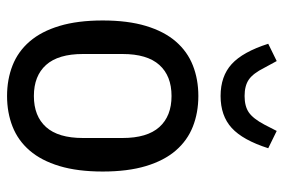

<svg xmlns="http://www.w3.org/2000/svg" viewBox="-150 -642 804 544"><g transform="rotate(90 252.0 -370.0)"><path d="M252 12Q205 12 165.5 -3.5Q126 -19 97.5 -52Q69 -85 53.5 -136.5Q38 -188 38 -259Q38 -330 53.5 -381.5Q69 -433 97.5 -466Q126 -499 165.5 -514.5Q205 -530 252 -530Q299 -530 338.5 -514.5Q378 -499 406.5 -466Q435 -433 450.5 -381.5Q466 -330 466 -259Q466 -188 450.5 -136.5Q435 -85 406.5 -52Q378 -19 338.5 -3.5Q299 12 252 12ZM252 -64Q309 -64 340 -98.5Q371 -133 371 -203V-315Q371 -385 340 -419.5Q309 -454 252 -454Q195 -454 164 -419.5Q133 -385 133 -315V-203Q133 -133 164 -98.5Q195 -64 252 -64ZM252 -593Q196 -593 161.5 -624.5Q127 -656 104 -728L153 -752L172 -717Q188 -685 205.5 -673Q223 -661 252 -661Q281 -661 298.5 -673Q316 -685 333 -717L351 -752L400 -728Q377 -656 342.5 -624.5Q308 -593 252 -593Z"/></g></svg>

Font: IBM Plex Sans Cond Text
Style: Regular
Weight: 450
Width: 3
Designer: Mike Abbink, Paul van der Laan, Pieter van Rosmalen
Foundry: Bold Monday
Version: Version 1.3